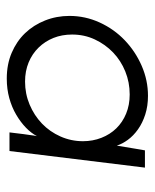

<svg xmlns="http://www.w3.org/2000/svg" viewBox="35 -484 457 567"><g transform="rotate(90 263.5 -200.5)"><path d="M27 -177Q27 -224 46.5 -266.5Q66 -309 99 -340.5Q132 -372 174.5 -390.5Q217 -409 263 -409Q293 -409 318 -401Q343 -393 362 -379.5Q381 -366 393 -349.5Q405 -333 410 -317L424 -400H475L426 0H371L376 -41Q378 -52 379 -62Q380 -72 382 -81Q373 -64 357 -48.5Q341 -33 319 -20Q297 -7 270 0.5Q243 8 212 8Q170 8 136 -6.5Q102 -21 78 -46Q54 -71 40.5 -105Q27 -139 27 -177ZM82 -185Q82 -155 92 -130Q102 -105 120.5 -86Q139 -67 164.5 -56.5Q190 -46 221 -46Q257 -46 289 -59.5Q321 -73 345 -96Q369 -119 383 -150.5Q397 -182 397 -217Q397 -246 387 -271.5Q377 -297 359 -315.5Q341 -334 315.5 -344.5Q290 -355 259 -355Q223 -355 191 -342Q159 -329 135 -306Q111 -283 96.5 -252Q82 -221 82 -185Z"/></g></svg>

Font: Josefin Sans
Style: Italic
Weight: 400
Italic angle: -7.5°
Designer: Santiago Orozco
Foundry: Typemade